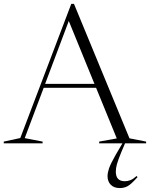

<svg xmlns="http://www.w3.org/2000/svg" viewBox="-28 -745 780 998"><path d="M602.5 46Q586 86 580 107.5Q574 129 574 147.5Q574 197 621 197Q635 197 649.5 191.5Q664 186 682 170L687 175.5Q654 212.5 635.8 222.5Q617.5 232.5 595 232.5Q564 232.5 547.5 215.2Q531 198 531 170.5Q531 153.5 538.5 130.8Q546 108 574 58.5L608.5 0H487.5V-9L579 -25.5L471.5 -288.5H199L100.5 -27L193.5 -9V0H-8.5V-9L77.5 -27.5L342.5 -725H356.5L645 -26L731.5 -9V0H622ZM206.5 -309H463L329.5 -636Z"/></svg>

Font: Newsreader 72pt Light
Style: Regular
Weight: 300
Designer: Hugues Gentile
Foundry: Production Type
Version: Version 1.003; ttfautohint (v1.8.3)